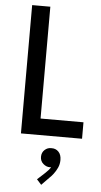

<svg xmlns="http://www.w3.org/2000/svg" viewBox="-64 -759 562 1073"><g transform="rotate(5 217.0 -222.0)"><path d="M71.8 0V-719.7H173.8V-92.3H414.6V0ZM209.5 276.4 183.6 247.6 225.1 209.5Q234.9 200.7 243.9 190.4Q252.9 180.2 258.5 169.7Q264.2 159.2 263.2 148.9L279.8 147.5Q277.8 158.2 270.5 166.3Q263.2 174.3 248.5 174.3Q229 174.3 211.9 159.4Q194.8 144.5 194.8 120.6Q194.8 96.2 211.2 81.3Q227.5 66.4 248.5 67.4Q272.9 66.4 288.8 82.8Q304.7 99.1 304.7 128.9Q304.7 152.8 295.2 173.1Q285.6 193.4 273.7 208.7Q261.7 224.1 252.9 231.9Z"/></g></svg>

Font: Reddit Sans Condensed Medium
Style: Regular
Weight: 500
Designer: Stephen Hutchings
Foundry: Reddit
Version: Version 1.014